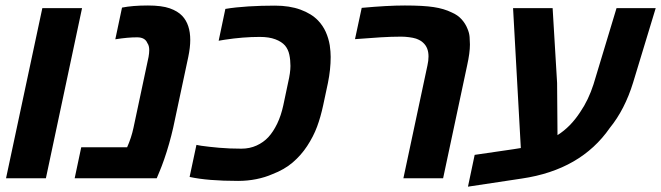

<svg xmlns="http://www.w3.org/2000/svg" viewBox="-20 -662 2455 713"><path d="M2.4 0 137.2 -631.8H284.7L150.4 0Z M257.3 0 281.7 -115.2H452.1Q467.8 -150.4 475.6 -187L531.7 -450.7Q534.2 -464.8 534.2 -475.6Q534.2 -492.7 527.3 -502Q518.6 -523.4 489.3 -523.4Q471.7 -523.4 452.4 -521.7Q433.1 -520 408.2 -516.1L433.1 -633.8Q472.2 -641.6 529.3 -641.6Q580.6 -641.6 610.4 -631.1Q640.1 -620.6 656.7 -603Q686.5 -571.3 686.5 -513.7Q686.5 -485.8 679.2 -450.7L623 -187Q616.7 -159.2 607.9 -128.2Q599.1 -97.2 589.6 -70.1Q580.1 -43 572.8 -25.9L562 0Z M864.3 9.8Q751.5 9.8 684.1 -4.9L709.5 -124Q713.4 -123 718.3 -122.3Q723.1 -121.6 728 -120.6Q755.4 -116.7 793.7 -113.3Q832 -109.9 876.5 -109.9Q907.2 -109.9 932.9 -121.6Q958.5 -133.3 976.6 -152.8Q994.6 -172.4 1009.3 -202.6Q1023.9 -232.9 1032.2 -271.5L1049.8 -355Q1058.6 -392.6 1058.6 -417Q1058.6 -439.5 1054.4 -459Q1050.3 -478.5 1038.6 -492.7Q1025.9 -507.3 1002.4 -516.1Q979 -524.9 944.8 -524.9Q882.8 -524.9 815.4 -514.6Q808.1 -513.2 802.5 -512.5Q796.9 -511.7 792 -510.7L816.9 -628.9Q855 -635.3 902.6 -638.2Q950.2 -641.1 1001 -641.1Q1055.2 -641.1 1095.9 -626.2Q1136.7 -611.3 1161.1 -585.9Q1179.2 -566.9 1189.7 -543.5Q1200.2 -520 1204.6 -493.7Q1208 -469.7 1208 -450.7Q1208 -404.3 1197.8 -354L1180.2 -271.5Q1170.9 -228 1157.5 -191.7Q1144 -155.3 1120.6 -119.6Q1098.1 -85.4 1067.1 -58.8Q1036.1 -32.2 991.2 -15.1Q964.8 -3.4 932.1 3.2Q899.4 9.8 864.3 9.8Z M1478 0 1567.4 -419.4Q1571.3 -436.5 1571.3 -452.6Q1571.3 -485.4 1551.3 -503.4Q1542.5 -512.2 1524.9 -518.6Q1514.2 -522 1499 -523.9Q1483.9 -525.9 1469.7 -525.9Q1433.6 -525.9 1393.1 -523.4Q1352.5 -521 1298.3 -516.6L1323.2 -632.8Q1418.5 -641.6 1483.4 -641.6Q1551.8 -641.6 1590.3 -635.7Q1628.9 -629.9 1657.7 -615.7Q1680.2 -606 1694.3 -590.1Q1708.5 -574.2 1715.8 -555.7Q1722.7 -540 1723.9 -524.4Q1725.1 -508.8 1725.1 -496.6Q1725.1 -465.8 1714.8 -419.4L1625.5 0Z M1717.8 31.2 1742.7 -86.9 1886.7 -107.9Q1899.9 -109.9 1914.1 -112.3L1885.3 -631.8H2032.2L2048.8 -354L2050.3 -160.2Q2098.6 -190.4 2134.8 -246.1Q2165.5 -291 2184.1 -349.1L2269.5 -631.8H2415L2331.1 -355.5Q2300.3 -255.4 2244.6 -187Q2136.7 -31.2 1918 1Z"/></svg>

Font: Open Sans
Style: Bold Italic
Weight: 700
Italic angle: -12°
Designer: Monotype Design Team
Foundry: Monotype Imaging Inc.
Version: Version 3.003; ttfautohint (v1.8.4)